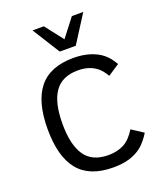

<svg xmlns="http://www.w3.org/2000/svg" viewBox="-168 -1037 980 1159"><g transform="rotate(-20 322.5 -458.0)"><path d="M606.9 -118.2Q574.7 -66.4 541.3 -39.8Q507.8 -13.2 463.4 0.5Q418.9 14.2 358.9 14.2Q207 14.2 135 -73.5Q63 -161.1 63 -337.9Q63 -514.2 134.5 -602.1Q206.1 -689.9 355 -689.9Q414.1 -689.9 460.4 -675.3Q506.8 -660.6 538.8 -635Q570.8 -609.4 597.2 -563L522.9 -514.2Q501.5 -550.3 479.5 -569.1Q457.5 -587.9 426.8 -598.9Q396 -609.9 355 -609.9Q253.4 -609.9 205.8 -542.2Q158.2 -474.6 158.2 -337.9Q158.2 -203.1 205.1 -134.5Q252 -65.9 356 -65.9Q413.6 -65.9 456.1 -88.6Q498.5 -111.3 532.2 -167ZM395 -753.9H292L181.2 -930.2H253.9L344.2 -814L434.1 -930.2H507.3Z"/></g></svg>

Font: ClearSansRegular
Style: Regular
Weight: 400
Foundry: Intel Corporation
Version: Version 1.00